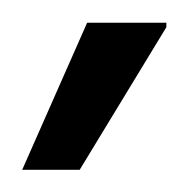

<svg xmlns="http://www.w3.org/2000/svg" viewBox="-20 -744 170 173"><path d="M0 -591 58.5 -723.5H129.9V-719.5L51.8 -591Z"/></svg>

Font: Archivo SemiBold ExtraCondensed
Style: Regular
Weight: 600
Width: 2
Version: Version 2.001